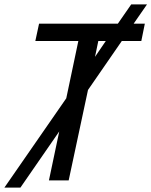

<svg xmlns="http://www.w3.org/2000/svg" viewBox="-71 -822 690 875"><path d="M-51 33H22L199 -223L152 0H242L330 -412L484 -635H573L589 -714H538L599 -802H527L466 -714H107L90 -635H286L231 -374ZM362 -563 377 -635H411Z"/></svg>

Font: BC Sans
Style: Italic
Weight: 400
Italic angle: -12°
Designer: Monotype Design Team
Designer: Province of B.C.
Foundry: Monotype Imaging Inc.
Version: Version 2.000;GOOG;noto-source:20170915:90ef993387c0